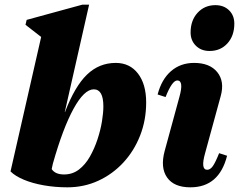

<svg xmlns="http://www.w3.org/2000/svg" viewBox="-20 -785 1022 821"><path d="M25 -52 156 -627 89 -679 94 -700 332 -765H361L257 -306H258Q300 -416 352 -466Q404 -516 475 -516Q535 -516 570 -470.5Q605 -425 605 -347Q605 -271 579 -205Q553 -139 507 -89.5Q461 -40 400 -12Q339 16 268 16Q216 16 167.5 7.5Q119 -1 82 -16.5Q45 -32 25 -52ZM381 -403Q340 -403 294.5 -320Q249 -237 206 -85L201 -62Q216 -39 254 -39Q290 -39 317.5 -60Q345 -81 364.5 -115.5Q384 -150 397 -189.5Q410 -229 416 -266Q422 -303 422 -330Q422 -403 381 -403Z M794 16Q724 16 694.5 -26Q665 -68 684 -139L747 -370Q767 -441 738 -441Q716 -441 688 -370L654 -381Q671 -446 711.5 -481Q752 -516 810 -516Q877 -516 909 -476.5Q941 -437 924 -375L857 -130Q837 -59 866 -59Q879 -59 890 -74.5Q901 -90 917 -130L951 -119Q917 16 794 16ZM876 -567Q840 -567 817.5 -589.5Q795 -612 795 -646Q795 -698 825 -730.5Q855 -763 901 -763Q937 -763 959.5 -741Q982 -719 982 -684Q982 -632 952.5 -599.5Q923 -567 876 -567Z"/></svg>

Font: Platypi ExtraBold
Style: Italic
Weight: 800
Italic angle: -13°
Designer: David Sargent
Foundry: Bolt Cutter Type
Version: Version 1.200; ttfautohint (v1.8.4.7-5d5b)